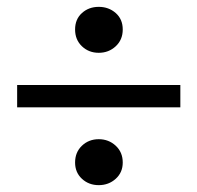

<svg xmlns="http://www.w3.org/2000/svg" viewBox="-20 -608 576 560"><path d="M268 -68Q239 -68 219 -86.5Q199 -105 199 -134Q199 -164 219 -183Q239 -202 268 -202Q297 -202 317.5 -183Q338 -164 338 -134Q338 -105 317.5 -86.5Q297 -68 268 -68ZM268 -454Q239 -454 219 -473Q199 -492 199 -522Q199 -552 219 -570Q239 -588 268 -588Q297 -588 317.5 -570Q338 -552 338 -522Q338 -492 317.5 -473Q297 -454 268 -454ZM506 -295H30V-360H506Z"/></svg>

Font: Source Serif 4 18pt Medium
Style: Regular
Weight: 500
Designer: Frank Grießhammer
Foundry: Adobe Systems Incorporated
Version: Version 4.004;hotconv 1.0.116;makeotfexe 2.5.65601